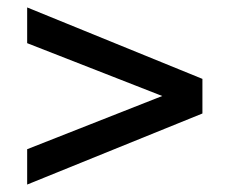

<svg xmlns="http://www.w3.org/2000/svg" viewBox="-20 -559 616 516"><path d="M524 -254 53 -63V-158L416 -301L53 -443V-539L524 -347Z"/></svg>

Font: Georama Extended Medium
Style: Regular
Weight: 500
Width: 7
Designer: Jean-Baptiste Levee
Foundry: Production Type
Version: Version 1.000